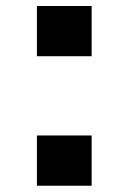

<svg xmlns="http://www.w3.org/2000/svg" viewBox="-20 -668 420 627"><path d="M100.6 -61.5V-225.6H279.3V-61.5ZM100.6 -484.4V-648.4H279.3V-484.4Z"/></svg>

Font: Gothic A1 ExtraBold
Style: Regular
Weight: 800
Designer: HanYang I&C Co.,Ltd.
Foundry: HanYang I&C Co.,Ltd.
Version: Version 2.50